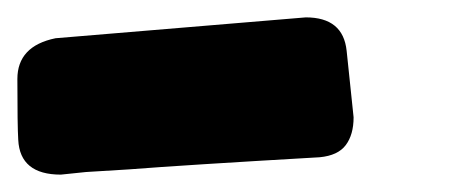

<svg xmlns="http://www.w3.org/2000/svg" viewBox="-31 -899 540 221"><path d="M39 -698Q-8 -698 -10 -738Q-11 -754 -11 -808Q-11 -846 33 -855L321 -879Q364 -879 368 -840.5Q372 -802 376 -764Q376 -744 367 -732Q358 -720 337 -718Q181 -709 117 -704L68 -701Z"/></svg>

Font: Bangerz
Style: Bold
Weight: 700
Designer: vernon adams
Foundry: Vernon Adams
Version: Version 2.10;February 7, 2025;FontCreator 13.0.0.2683 64-bit